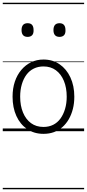

<svg xmlns="http://www.w3.org/2000/svg" viewBox="-20 -950 629 1390"><path d="M295 19Q227 19 176.5 -15.5Q126 -50 98.5 -110.5Q71 -171 71 -250Q71 -310 87.5 -359Q104 -408 134.5 -444Q165 -480 205.5 -499.5Q246 -519 295 -519Q361 -519 411 -485Q461 -451 489.5 -390Q518 -329 518 -250Q518 -202 507.5 -161Q497 -120 478 -87Q459 -54 432 -30Q405 -6 370.5 6.5Q336 19 295 19ZM295 -31Q334 -31 365 -46.5Q396 -62 417.5 -91.5Q439 -121 451 -161.5Q463 -202 463 -250Q463 -315 442.5 -364.5Q422 -414 384.5 -441.5Q347 -469 295 -469Q256 -469 224.5 -453.5Q193 -438 171.5 -409Q150 -380 138 -339.5Q126 -299 126 -250Q126 -185 146.5 -135.5Q167 -86 204.5 -58.5Q242 -31 295 -31ZM180 -683Q158 -683 147 -695.5Q136 -708 136 -732Q136 -757 147 -769.5Q158 -782 180 -782Q202 -782 212.5 -769.5Q223 -757 223 -732Q224 -707 212.5 -695Q201 -683 180 -683ZM411 -683Q389 -683 378 -695.5Q367 -708 367 -732Q367 -757 378 -769.5Q389 -782 411 -782Q432 -782 443 -769.5Q454 -757 454 -732Q455 -707 443.5 -695Q432 -683 411 -683ZM0 410H589V420H0ZM0 -20H589V0H0ZM0 -505H589V-500H0ZM0 -930H589V-920H0Z"/></svg>

Font: Playwrite DE Grund Guides
Style: Regular
Weight: 400
Designer: Veronika Burian, José Scaglione
Foundry: TypeTogether
Version: Version 1.003